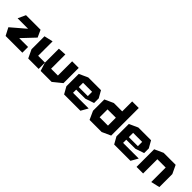

<svg xmlns="http://www.w3.org/2000/svg" viewBox="281 -2094 3422 3422"><g transform="rotate(45 1992.5 -382.5)"><path d="M25 -374V-375L91 -519H458L440 -374ZM254 -101 21 -144V-145L458 -519L520 -383ZM96 0 21 -144H518V0Z M1254 -1V-519H1420V-135L1255 -1ZM665 -1 590 -159V-160H928V-1ZM590 -160V-486L755 -524H756V-160ZM978 -1 928 -159V-160H1254V-1ZM928 -160V-511L1081 -520H1082V-160Z M1570 0 1496 -132V-133H2056V-132L1981 0ZM1496 -133V-444L1661 -519H1662V-133ZM1662 -213V-278H1890V-214ZM1662 -386V-519H1981L2056 -387V-386ZM1890 -214V-386H2056V-270L1891 -214Z M2681 -361 2516 -519V-770H2682V-361ZM2306 -359V-519H2573L2682 -360V-359ZM2212 0 2140 -159V-160H2516V0ZM2140 -160V-444L2305 -519H2306V-160ZM2516 0V-359H2682V-75L2517 0Z M2832 0 2758 -132V-133H3318V-132L3243 0ZM2758 -133V-444L2923 -519H2924V-133ZM2924 -213V-278H3152V-214ZM2924 -386V-519H3243L3318 -387V-386ZM3152 -214V-386H3318V-270L3153 -214Z M3396 0V-444L3561 -519H3562V0ZM3772 5V-359H3938V-33L3773 5ZM3562 -359V-519H3863L3938 -360V-359Z"/></g></svg>

Font: Foldit
Style: Bold
Weight: 700
Version: Version 1.003